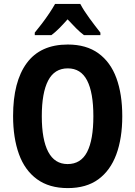

<svg xmlns="http://www.w3.org/2000/svg" viewBox="-20 -953 693 983"><path d="M606 -358Q606 -245 575.5 -162.5Q545 -80 483.5 -35Q422 10 327 10Q232 10 169.5 -35.5Q107 -81 77 -164Q47 -247 47 -359Q47 -535 117 -630Q187 -725 327 -725Q422 -725 484 -680Q546 -635 576 -553Q606 -471 606 -358ZM194 -358Q194 -238 227 -175.5Q260 -113 326 -113Q394 -113 426 -175Q458 -237 458 -358Q458 -479 426 -541Q394 -603 327 -603Q259 -603 226.5 -540.5Q194 -478 194 -358ZM391 -933Q409 -899 438 -859.5Q467 -820 494 -786V-773H410Q390 -788 369.5 -808.5Q349 -829 326 -854Q303 -828 282.5 -807.5Q262 -787 243 -773H158V-786Q174 -805 194.5 -832Q215 -859 233 -886Q251 -913 262 -933Z"/></svg>

Font: Noto Sans Lao Condensed
Style: Bold
Weight: 700
Width: 3
Designer: Monotype Design Team
Foundry: Monotype Imaging Inc.
Version: Version 2.003; ttfautohint (v1.8.4.7-5d5b)